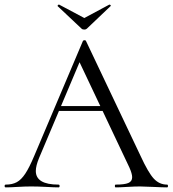

<svg xmlns="http://www.w3.org/2000/svg" viewBox="-24 -811 747 831"><path d="M228 -352H434L441 -331H213ZM699 0Q680 0 640 -2Q600 -4 582 -4Q560 -4 526 -2Q494 0 477 0Q473 0 473 -6Q473 -12 477 -12Q515 -12 531.5 -19Q548 -26 548 -44Q548 -59 536 -86L314 -555L339 -586L145 -127Q131 -93 131 -71Q131 -12 229 -12Q234 -12 234 -6Q234 0 229 0Q211 0 177 -2Q139 -4 111 -4Q85 -4 51 -2Q21 0 1 0Q-4 0 -4 -6Q-4 -12 1 -12Q29 -12 48.5 -22.5Q68 -33 85.5 -59.5Q103 -86 124 -136L335 -634Q337 -637 342 -637Q347 -637 348 -634L584 -137Q618 -63 642 -37.5Q666 -12 699 -12Q703 -12 703 -6Q703 0 699 0ZM225 -785Q225 -787 227.5 -789.5Q230 -792 232 -791L341 -733L449 -791H450Q453 -791 455 -788Q457 -785 454 -784L352 -687Q348 -683 341 -683Q333 -683 329 -687L226 -784Q226 -784 225.5 -784.5Q225 -785 225 -785Z"/></svg>

Font: Cormorant
Style: Regular
Weight: 400
Designer: Christian Thalmann (Catharsis Fonts)
Foundry: Catharsis Fonts
Version: Version 4.000